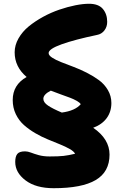

<svg xmlns="http://www.w3.org/2000/svg" viewBox="-20 -740 643 1010"><path d="M262.2 250Q168.9 250 114.5 209Q60.1 168 60.1 111.8Q60.1 83.5 71 69.8Q82 56.2 111.8 56.2Q126 56.2 142.8 62.7Q159.7 69.3 184.3 76.2Q209 83 241.2 83Q288.1 83 314.5 80.1Q340.8 77.1 375 68.8Q368.7 56.2 346.7 43.7Q324.7 31.2 295.4 19.3Q266.1 7.3 231.9 -6.6Q197.8 -20.5 165.3 -39.6Q132.8 -58.6 106.2 -82Q79.6 -105.5 63.2 -139.4Q46.9 -173.3 46.9 -213.9Q46.9 -293.9 120.1 -335Q57.1 -388.2 57.1 -464.8Q57.1 -502.4 77.4 -538.1Q97.7 -573.7 131.1 -601.1Q164.6 -628.4 206.5 -651.4Q248.5 -674.3 292.2 -689.2Q335.9 -704.1 376.5 -712.2Q417 -720.2 448.2 -720.2Q498 -720.2 521 -693.1Q543.9 -666 543.9 -625Q543.9 -599.1 529.1 -579.8Q514.2 -560.5 490.2 -556.2Q373 -531.7 304.4 -507.1Q235.8 -482.4 235.8 -460.9Q235.8 -448.7 254.2 -436.8Q272.5 -424.8 301.5 -413.3Q330.6 -401.9 365.7 -388.7Q400.9 -375.5 436 -357.7Q471.2 -339.8 500.2 -318.6Q529.3 -297.4 547.6 -266.1Q565.9 -234.9 565.9 -198.2Q565.9 -152.3 541.3 -118.7Q516.6 -85 470.2 -67.9Q556.2 -8.8 556.2 73.2Q556.2 164.1 483.6 207Q411.1 250 262.2 250ZM208 -220.2Q208 -201.2 232.7 -184.6Q257.3 -168 305.2 -147.9Q375 -157.2 404.8 -191.9Q399.4 -200.7 382.8 -210Q366.2 -219.2 349.1 -225.6Q332 -231.9 299.3 -243.7Q266.6 -255.4 247.1 -263.2Q208 -243.2 208 -220.2Z"/></svg>

Font: Shantell Sans Irregular Bouncy
Style: Regular
Weight: 800
Designer: Stephen Nixon, Anya Danilova, Shantell Martin
Foundry: Arrow Type
Version: Version 1.006;[9816181b4]